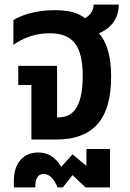

<svg xmlns="http://www.w3.org/2000/svg" viewBox="-20 -604 561 831"><path d="M116 0H221C394 0 461 -99 461 -273C461 -360 442 -423 408 -460C465 -483 494 -529 494 -584H385C385 -557 370 -538 348 -525C318 -550 272 -560 217 -560C139 -560 77 -541 38 -517V-410C81 -440 132 -460 195 -460C292 -460 338 -410 338 -275C338 -150 301 -96 234 -96H227V-319H59V-236H116ZM40 207H133V201C133 177 140 149 169 149C198 149 216 176 229 207H252L294 154L350 207H456V41H354V114L294 64L245 118C222 81 194 56 145 56C86 56 40 96 40 179Z"/></svg>

Font: Noto Sans Thai SemCond SemBd
Style: Regular
Weight: 600
Width: 4
Designer: Monotype Design Team
Foundry: Monotype Imaging Inc.
Version: Version 2.002